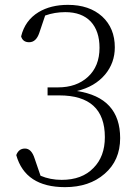

<svg xmlns="http://www.w3.org/2000/svg" viewBox="-20 -757 573 791"><path d="M142 -622Q129 -583 100 -583Q74 -583 67 -607Q83 -673 139 -707Q189 -737 260 -737Q348 -737 401 -689Q453 -641 453 -562Q453 -498 413 -450Q371 -400 297 -382Q475 -355 475 -188Q475 -96 411 -41Q348 14 248 14Q84 14 47 -118Q57 -145 83 -145Q110 -145 123 -103L147 -33Q187 -16 234 -16Q318 -16 365 -65Q412 -112 412 -192Q412 -364 224 -364H176V-397H219Q295 -397 342 -440Q390 -484 390 -560Q390 -629 354 -668Q317 -707 249 -707Q205 -707 166 -693Z"/></svg>

Font: Source Han Serif SC ExtraLight
Style: Regular
Weight: 250
Designer: Ryoko NISHIZUKA  (kana & ideographs); Frank Grießhammer (Latin, Greek & Cyrillic); Wenlong ZHANG  (bopomofo); Sandoll Co
Foundry: Adobe Systems Incorporated
Version: Version 1.001 October 20, 2017